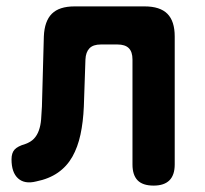

<svg xmlns="http://www.w3.org/2000/svg" viewBox="-20 -570 640 600"><path d="M117 -456Q119 -504 142 -527Q165 -550 213 -550H432Q480 -550 503 -527Q526 -504 526 -456V-56Q526 -23 509.5 -6.5Q493 10 460 10Q426 10 410 -6.5Q394 -23 394 -56V-384Q394 -408 382.5 -419.5Q371 -431 347 -431H295Q271 -431 259.5 -419Q248 -407 247 -384L242 -237Q240 -189 231.5 -149.5Q223 -110 206 -80Q189 -50 161 -30.5Q133 -11 93 -3Q57 6 36.5 -12.5Q16 -31 16 -72Q16 -92 25.5 -102.5Q35 -113 59 -120Q76 -126 86 -136.5Q96 -147 101.5 -162.5Q107 -178 108.5 -197Q110 -216 111 -237Z"/></svg>

Font: Maple Mono
Style: Bold
Weight: 700
Monospace: yes
Designer: subframe7536
Version: Version 7.200